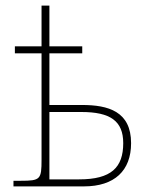

<svg xmlns="http://www.w3.org/2000/svg" viewBox="-20 -664 540 684"><path d="M28 0H279C388 0 447 -56 447 -154C447 -267 366 -290 272 -290H156V-474H273V-499H156V-644H128V-499H33V-474H128V-95C128 -25 124 -20 54 -20H28ZM262 -25H156V-265H270C373 -265 419 -233 419 -154C419 -67 376 -25 262 -25Z"/></svg>

Font: Noto Serif SemiCondensed Thin
Style: Regular
Weight: 100
Width: 4
Designer: Monotype Design Team
Foundry: Monotype Imaging Inc.
Version: Version 2.015